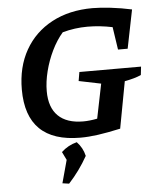

<svg xmlns="http://www.w3.org/2000/svg" viewBox="-60 -715 827 1011"><g transform="rotate(-5 353.5 -209.0)"><path d="M345 10Q59 10 59 -269Q59 -388 109.5 -477Q160 -566 252 -615Q344 -664 467 -664Q508 -664 563.5 -657.5Q619 -651 674 -639L633 -435H582L564 -555Q497 -569 432 -569Q365 -569 300 -551Q267 -513 242 -461.5Q217 -410 203 -354.5Q189 -299 189 -249Q189 -163 234.5 -118.5Q280 -74 367 -74Q400 -74 441 -82L478 -264L361 -288L369 -335H695L690 -291Q658 -276 603 -266L557 -19Q488 -4 438 3Q388 10 345 10ZM229 241 262 120 241 77Q276 44 323 32Q354 64 364 108Q322 183 264 246Z"/></g></svg>

Font: Piazzolla SC SemiBold
Style: Italic
Weight: 600
Italic angle: -11.3°
Designer: Juan Pablo del Peral
Foundry: Huerta Tipografica
Version: Version 1.330